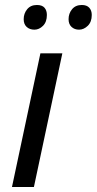

<svg xmlns="http://www.w3.org/2000/svg" viewBox="-20 -750 388 770"><path d="M28 0 142 -536H230L116 0ZM297 -631Q279 -631 267 -642Q255 -653 255 -673Q255 -696 269 -713Q283 -730 308 -730Q328 -730 338 -719Q348 -708 348 -690Q348 -662 332 -646.5Q316 -631 297 -631ZM118 -631Q99 -631 87 -642Q75 -653 75 -673Q75 -696 89 -713Q103 -730 128 -730Q149 -730 158.5 -719Q168 -708 168 -690Q168 -662 152.5 -646.5Q137 -631 118 -631Z"/></svg>

Font: Noto IKEA Latin
Style: Italic
Weight: 400
Italic angle: -12°
Designer: Monotype Design Team
Foundry: Monotype Imaging Inc.
Version: Version 1.0